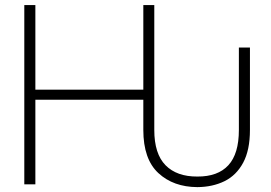

<svg xmlns="http://www.w3.org/2000/svg" viewBox="-20 -748 1099 779"><path d="M780.8 11.2Q683.6 10.7 622.6 -45.7Q561.5 -102.1 561.5 -220.7V-343.3H123.5V0H78.6V-727.5H123.5V-384.3H561.5V-727.5H606V-220.7Q606 -124 651.6 -77.6Q697.3 -31.2 780.8 -31.7Q863.8 -31.2 906.5 -77.6Q949.2 -124 949.2 -220.7V-555.2H994.1V-220.7Q994.1 -139.2 966.6 -87.9Q939 -36.6 890.9 -12.9Q842.8 10.7 780.8 11.2Z"/></svg>

Font: Inter Display Extra Light
Style: Regular
Weight: 200
Designer: Rasmus Andersson
Foundry: rsms
Version: Version 4.000;git-4fc901f